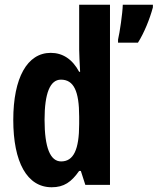

<svg xmlns="http://www.w3.org/2000/svg" viewBox="-20 -780 665 810"><path d="M198 10C250 10 281 -12 314 -59H321L340 0H444V-760H314V-570C314 -549 316 -519 318 -477H314C285 -531 244 -557 194 -557C95 -557 36 -452 36 -274C36 -96 94 10 198 10ZM625 -749V-760H498C497 -723 485 -642 478 -613V-600H562C588 -641 612 -700 625 -749ZM238 -99C192 -99 168 -157 168 -275C168 -386 191 -444 237 -444C291 -444 314 -396 314 -288V-257C314 -148 290 -99 238 -99Z"/></svg>

Font: Noto Sans Devanagari ExtraCondensed
Style: Bold
Weight: 700
Width: 2
Designer: Jelle Bosma - Monotype Design Team
Foundry: Monotype Imaging Inc.
Version: Version 2.004